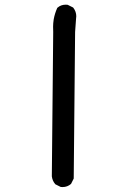

<svg xmlns="http://www.w3.org/2000/svg" viewBox="-20 -774 540 805"><path d="M203.1 -640.1Q202.6 -649.4 202.6 -662.6Q202.6 -675.8 205.1 -692.4Q209.5 -717.3 220.2 -741.2L221.7 -742.2Q235.4 -754.4 255.9 -754.4Q258.8 -754.4 263.7 -753.9L286.1 -742.7L287.6 -741.2Q299.8 -725.1 299.8 -705.6Q299.8 -700.2 298.8 -694.3L294.9 -640.1L289.1 -25.4L277.8 -2.9Q262.7 10.3 242.2 10.3Q238.8 10.3 234.4 9.8L211.9 -1.5L210.9 -2.9Q199.7 -16.1 197.3 -34.7Z"/></svg>

Font: Bakudai
Style: Bold
Weight: 700
Version: Version 1.48